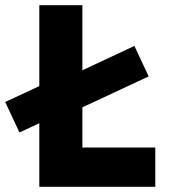

<svg xmlns="http://www.w3.org/2000/svg" viewBox="-49 -720 650 740"><path d="M26 -209.5 -29 -327 174.5 -421.5V-405L469 -543L524 -425.5L174.5 -262.5V-278.5ZM102.5 0V-700H268.5V-151.5H549.5V0Z"/></svg>

Font: Geologica Roman
Style: Bold
Weight: 700
Designer: Sindre Bremnes, Frode Helland
Foundry: Monokrom Skriftforlag AS
Version: Version 1.010;gftools[0.9.28]